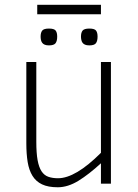

<svg xmlns="http://www.w3.org/2000/svg" viewBox="-20 -773 582 808"><path d="M404.8 0V-85.9Q354.5 -39.6 310.1 -12.2Q265.6 15.1 223.1 15.1Q182.6 15.1 157 2.9Q131.3 -9.3 116.7 -33Q102.1 -56.6 96.4 -91.1Q90.8 -125.5 90.8 -169.9V-512.2H132.8V-176.8Q132.8 -128.9 138.2 -99.1Q143.6 -69.3 154.8 -52.2Q166 -35.2 183.3 -29.1Q200.7 -22.9 224.1 -22.9Q297.9 -22.9 404.8 -129.9V-512.2H446.8V0ZM390.6 -619.1Q390.6 -600.6 383.8 -591.3Q377 -582 356 -582Q344.7 -582 337.9 -585Q331.1 -587.9 327.4 -593Q323.7 -598.1 322.3 -605Q320.8 -611.8 320.8 -619.1Q320.8 -635.7 327.6 -644.3Q334.5 -652.8 356 -652.8Q377.4 -652.8 384 -644.5Q390.6 -636.2 390.6 -619.1ZM220.7 -619.1Q220.7 -600.6 213.9 -591.3Q207 -582 186 -582Q174.8 -582 168 -585Q161.1 -587.9 157.5 -593Q153.8 -598.1 152.3 -605Q150.9 -611.8 150.9 -619.1Q150.9 -635.7 157.7 -644.3Q164.6 -652.8 186 -652.8Q207.5 -652.8 214.1 -644.5Q220.7 -636.2 220.7 -619.1ZM136.7 -712.9V-752.9H404.8V-712.9Z"/></svg>

Font: Clear Sans Thin
Style: Regular
Weight: 250
Foundry: Intel Corporation
Version: Version 1.00